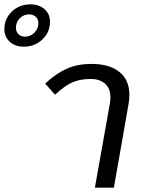

<svg xmlns="http://www.w3.org/2000/svg" viewBox="-158 -860 652 880"><path d="M-138 -726Q-138 -774 -103.5 -807Q-69 -840 -19 -840Q21 -840 46 -818Q71 -796 71 -761Q71 -712 36 -679Q1 -646 -49 -646Q-88 -646 -113 -668.5Q-138 -691 -138 -726ZM18 -754Q18 -772 6 -783Q-6 -794 -25 -794Q-50 -794 -67.5 -776Q-85 -758 -85 -733Q-85 -715 -73.5 -703.5Q-62 -692 -43 -692Q-18 -692 0 -710.5Q18 -729 18 -754ZM346 -388Q348 -397 348 -414Q348 -454 324 -476Q300 -498 257 -498Q210 -498 175 -483Q140 -468 94 -426L49 -477Q100 -524 148.5 -545.5Q197 -567 262 -567Q344 -567 389.5 -530Q435 -493 435 -426Q435 -408 432 -388L364 0H277Z"/></svg>

Font: KoHo Medium
Style: Italic
Weight: 500
Italic angle: -10°
Designer: Cadson Demak & Katatrad Team
Foundry: Cadson Demak Co.,Ltd.
Version: Version 1.000